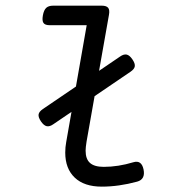

<svg xmlns="http://www.w3.org/2000/svg" viewBox="-20 -661 640 691"><path d="M134.3 -268.6Q120.6 -259.3 118.9 -249.3Q117.2 -239.3 127.4 -224.1Q137.7 -209 148.2 -206.8Q158.7 -204.6 171.9 -213.9L449.7 -402.8Q463.4 -412.1 465.1 -422.1Q466.8 -432.1 456.5 -447.3Q446.3 -462.4 435.8 -464.6Q425.3 -466.8 412.1 -457.5ZM171.4 -640.6Q154.8 -640.6 146.2 -632.6Q137.7 -624.5 134.3 -605.5Q130.9 -586.4 136.5 -578.4Q142.1 -570.3 158.7 -570.3H292L218.3 -149.9Q214.8 -131.3 214.8 -111.8Q214.8 -54.2 249 -21.7Q283.2 10.7 346.2 10.7Q407.7 10.7 473.6 -7.3Q503.9 -15.6 496.6 -51.3Q489.3 -85.9 460 -77.1Q405.3 -60.5 353.5 -60.5Q319.8 -60.5 304 -74.5Q288.1 -88.4 288.1 -118.7Q288.1 -129.9 291.5 -151.4L372.1 -607.4Q375.5 -625.5 369.1 -633.1Q362.8 -640.6 346.2 -640.6Z"/></svg>

Font: Courier Prime Code
Style: Italic
Weight: 400
Italic angle: -10°
Designer: Alan Dague-Greene
Foundry: Quote-Unquote Apps
Version: Version 3.18